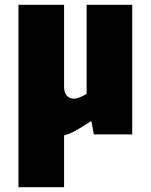

<svg xmlns="http://www.w3.org/2000/svg" viewBox="-20 -560 631 800"><path d="M57 -540H247V-198Q247 -175 258 -162Q269 -149 289 -149Q308 -149 341 -169V-540H531V0H371L361 -54H357Q318 -28 293 -14.5Q268 -1 247 4V220H57Z"/></svg>

Font: Encode Sans Compressed
Style: Black
Weight: 900
Designer: Pablo Impallari, Andres Torresi
Foundry: Pablo Impallari, Andres Torresi
Version: Version 1.000; ttfautohint (v1.00) -l 8 -r 50 -G 200 -x 14 -